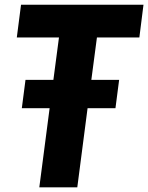

<svg xmlns="http://www.w3.org/2000/svg" viewBox="-20 -800 633 820"><path d="M394 -640.1 370.1 -459H488.8L473.1 -337.9H354L310.1 0H147.9L191.9 -337.9H73.2L88.9 -459H208L231.9 -640.1H51.8L69.8 -779.8H592.8L575.2 -640.1Z"/></svg>

Font: Cooper Hewitt
Style: Bold Italic
Weight: 712
Designer: Village Type and Design LLC
Foundry: Cooper Hewitt Smithsonian Design Museum
Version: 1.000